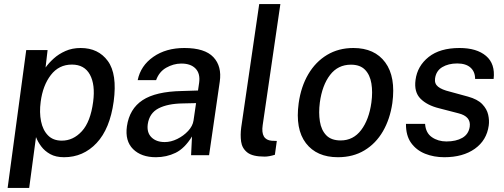

<svg xmlns="http://www.w3.org/2000/svg" viewBox="-20 -763 2480 944"><path d="M17.5 161 109 -517H214L204 -431Q219.5 -453 244 -475.2Q268.5 -497.5 301.8 -512.2Q335 -527 376.5 -527Q463.5 -527 510.2 -463Q557 -399 539 -264.5Q520.5 -129.5 455 -59.8Q389.5 10 295 10Q254.5 10 227 -5.2Q199.5 -20.5 182.5 -43.5Q165.5 -66.5 157 -89L123.5 161ZM284 -71.5Q340 -71.5 382.5 -117.8Q425 -164 438 -262.5Q449 -347 422 -396.2Q395 -445.5 333.5 -445.5Q269.5 -445.5 230 -394.2Q190.5 -343 180 -262.5Q173 -210 181.8 -166.8Q190.5 -123.5 215.8 -97.5Q241 -71.5 284 -71.5Z M746.5 10Q674.5 10 634.2 -30Q594 -70 604 -142Q616.5 -228 681 -270.5Q745.5 -313 874 -315.5L953.5 -318L959 -355.5Q965.5 -401.5 941.2 -426.2Q917 -451 870 -450.5Q832.5 -450 797.5 -430.2Q762.5 -410.5 747.5 -369H657Q671.5 -440 733.8 -483.5Q796 -527 886.5 -527Q987 -527 1029.2 -482Q1071.5 -437 1060.5 -361.5L1008 0H919.5L924 -92Q887.5 -33 843 -11.5Q798.5 10 746.5 10ZM790 -64.5Q820.5 -64.5 851.5 -79.8Q882.5 -95 905 -119.2Q927.5 -143.5 931.5 -170.5L944 -256L879 -254.5Q804.5 -253.5 759.5 -230.2Q714.5 -207 706.5 -152.5Q701 -111 724.8 -87.8Q748.5 -64.5 790 -64.5Z M1281 7Q1221.5 7 1195.8 -13.5Q1170 -34 1165.5 -66.8Q1161 -99.5 1166 -136.5L1254.5 -743H1358.5L1271.5 -147.5Q1261 -75.5 1316 -71L1341 -70L1331.5 -2Q1302.5 7 1281 7Z M1641.5 10Q1537 10 1484 -59.2Q1431 -128.5 1448.5 -256Q1460 -337.5 1495.8 -398.2Q1531.5 -459 1588 -493Q1644.5 -527 1717.5 -527Q1822 -527 1874.2 -456Q1926.5 -385 1909 -256Q1897.5 -177.5 1862.8 -117.5Q1828 -57.5 1772 -23.8Q1716 10 1641.5 10ZM1655 -72.5Q1717 -72.5 1755.8 -123.8Q1794.5 -175 1806 -259Q1813 -310.5 1806 -352.8Q1799 -395 1774.8 -420Q1750.5 -445 1705.5 -445Q1641.5 -445 1602.8 -394.5Q1564 -344 1552.5 -259Q1546 -208.5 1552.8 -166Q1559.5 -123.5 1584 -98Q1608.5 -72.5 1655 -72.5Z M2164.5 10Q2113 10 2070 -7.2Q2027 -24.5 2001.2 -60.5Q1975.5 -96.5 1976 -154H2070Q2073 -109.5 2103.5 -88.5Q2134 -67.5 2175 -67.5Q2222 -67.5 2253 -85.2Q2284 -103 2289.5 -140Q2296.5 -190.5 2234 -206L2139.5 -230.5Q2080 -245 2047.5 -277.8Q2015 -310.5 2023 -370Q2032 -438.5 2087.5 -482.8Q2143 -527 2239.5 -527Q2324 -527 2369.8 -488Q2415.5 -449 2407 -375H2316Q2316 -410.5 2293.2 -430.8Q2270.5 -451 2228 -451Q2184.5 -451 2154.2 -432.8Q2124 -414.5 2119 -377Q2115.5 -351.5 2133.8 -336.8Q2152 -322 2191.5 -312.5L2281 -288Q2328 -275 2351 -251Q2374 -227 2380.2 -199Q2386.5 -171 2383 -146Q2373 -73 2314.5 -31.5Q2256 10 2164.5 10Z"/></svg>

Font: Public Sans Medium
Style: Italic
Weight: 500
Italic angle: -8°
Designer: The Public Sans project authors (U.S. Web Design System). Libre Franklin designed by Pablo Impallari and Rodrigo Fuenzal
Version: Version 1.007; ttfautohint (v1.8.1) -l 8 -r 50 -G 200 -x 14 